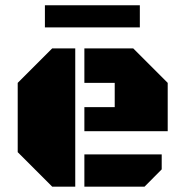

<svg xmlns="http://www.w3.org/2000/svg" viewBox="-20 -700 690 720"><path d="M262.2 0H175.8L46.4 -129.4V-389.2L175.8 -518.6H262.2ZM296.4 -208V-298.3H410.2V-389.2H296.4V-518.6H479.5L608.9 -389.2V-208ZM296.4 0V-121.1H586.4V-64.9L522 0ZM148.4 -680.2H504.4V-597.2H148.4Z"/></svg>

Font: Black Ops One [rus by aLiNcE]
Style: Regular
Weight: 400
Designer: James Grieshaber
Foundry: James Grieshaber
Version: Version 1.002;May 25, 2024;FontCreator 13.0.0.2680 64-bit